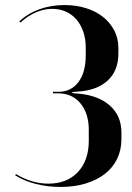

<svg xmlns="http://www.w3.org/2000/svg" viewBox="-20 -729 521 759"><path d="M220 10Q168 10 121 -2Q74 -14 40 -36L43 -41Q74 -22 106.5 -12.5Q139 -3 171 -3Q245 -3 288 -49Q331 -95 331 -173V-215Q331 -281 298 -320.5Q265 -360 210 -360H190L189 -366H210Q261 -366 290 -404.5Q319 -443 319 -511V-540Q319 -575 309.5 -603Q300 -631 282.5 -651.5Q265 -672 240.5 -683Q216 -694 186 -694Q154 -694 121.5 -680Q89 -666 61 -640L56 -644Q88 -675 134.5 -692Q181 -709 235 -709Q282 -709 321 -696.5Q360 -684 388 -661.5Q416 -639 432 -608Q448 -577 448 -539V-517Q448 -450 406 -411Q364 -372 289 -367L266 -365V-361L289 -359Q369 -352 414.5 -311.5Q460 -271 460 -205V-179Q460 -136 443 -101Q426 -66 394.5 -41.5Q363 -17 318.5 -3.5Q274 10 220 10Z"/></svg>

Font: Moniqa Black Display
Style: Regular
Weight: 900
Designer: Rajesh Rajput
Foundry: Rajesh Rajput
Version: Version 1.000